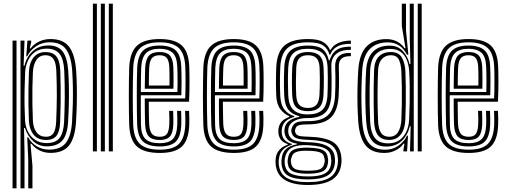

<svg xmlns="http://www.w3.org/2000/svg" viewBox="-20 -820 2754 1040"><path d="M133 200V43.5L127.5 -76.2H132.8Q149.5 -45 179.8 -27.2Q210 -9.5 245.5 -9.5Q307.8 -9.5 336.4 -45.8Q365 -82 370.2 -159Q373.2 -210 374.4 -255.9Q375.5 -301.8 374.8 -346.2Q374 -390.8 371 -438Q365.2 -516.2 337.4 -553.6Q309.5 -591 248.8 -591Q208.5 -591 176.4 -569.8Q144.2 -548.5 127.2 -514.8H122.2L128.5 -600H149V-592.2L141.5 -557.8H146Q164 -582 192.1 -595.2Q220.2 -608.5 253.5 -608.5Q321.5 -608.5 353.6 -567.5Q385.8 -526.5 392.5 -437.8Q395.5 -392.8 396.2 -347.6Q397 -302.5 395.9 -256.1Q394.8 -209.8 391.8 -160Q386 -72 354 -31.9Q322 8.2 253.5 8.2Q222.8 8.2 195.5 -4.6Q168.2 -17.5 150.5 -41.2H145.2L155.8 78.8V200ZM48 200V-600H69.5V200ZM91 200V-600H112.8L107.8 -463.8L112.5 -463.5Q123.2 -511.5 157.1 -542.6Q191 -573.8 243 -573.8Q294 -573.8 319.1 -541.5Q344.2 -509.2 349.5 -437.8Q352.5 -391.8 353.2 -347.4Q354 -303 352.9 -257Q351.8 -211 348.8 -159.2Q344.5 -90 317.9 -59.2Q291.2 -28.5 236.8 -27.2Q192 -26.2 160.8 -54.4Q129.5 -82.5 115.2 -126.5H110.2L112.8 4.8V200ZM233.2 -45Q281.8 -45 303 -73.1Q324.2 -101.2 327.2 -159.2Q330.2 -225.5 330.8 -293.6Q331.2 -361.8 328 -436.8Q325 -500 302.5 -528.2Q280 -556.5 232.2 -556.5Q195.8 -556.5 170.6 -539Q145.5 -521.5 131.9 -492.9Q118.2 -464.2 116.2 -430.2Q114 -379.5 113.1 -333.1Q112.2 -286.8 113 -245Q113.8 -203.2 115.8 -166Q118 -132.8 132.2 -105.2Q146.5 -77.8 171.9 -61.4Q197.2 -45 233.2 -45ZM230.2 -61.8Q185.2 -61.8 162.1 -90.4Q139 -119 136.5 -165.8Q134.8 -208.2 134.1 -252Q133.5 -295.8 134.2 -340.4Q135 -385 136.8 -430.5Q139.2 -482.2 162.9 -510.1Q186.5 -538 226.8 -538Q266 -538 285.1 -514.6Q304.2 -491.2 306.5 -437.5Q308.2 -392 308.6 -347.2Q309 -302.5 308.4 -256.2Q307.8 -210 305.8 -160Q304 -107.8 286 -84.8Q268 -61.8 230.2 -61.8ZM230 -79.2Q257 -79.2 269.6 -98.6Q282.2 -118 284.2 -160.8Q287.5 -235.2 287.8 -300.2Q288 -365.2 285 -437.5Q283 -480.2 269.5 -500.5Q256 -520.8 226.8 -520.8Q194.5 -520.8 177.5 -495.8Q160.5 -470.8 158.2 -430Q156.2 -389.2 155.5 -344.8Q154.8 -300.2 155.5 -254.9Q156.2 -209.5 158.2 -165.2Q160.2 -126.8 178.2 -103Q196.2 -79.2 230 -79.2Z M569.5 0V-800H591.2V0ZM483.2 0V-800H504.8V0ZM526.2 0V-800H548V0Z M845.8 8.5Q761.2 8.5 722.5 -25.9Q683.8 -60.2 680 -141Q679 -169 678.4 -210.6Q677.8 -252.2 677.8 -298.1Q677.8 -344 678.4 -386Q679 -428 680 -457Q684.5 -539 723.5 -573.8Q762.5 -608.5 844.5 -608.5Q925.8 -608.5 963.6 -574.8Q1001.5 -541 1005 -461Q1005.8 -444 1006.1 -422.2Q1006.5 -400.5 1006.5 -375.5Q1006.5 -350.5 1006 -323.5Q1005.5 -296.5 1004 -269H785.8Q786 -246.8 786.2 -224.8Q786.5 -202.8 786.9 -183.4Q787.2 -164 787.8 -149.2Q789.8 -111.8 802.5 -95.5Q815.2 -79.2 845.8 -79.2Q872.8 -79.2 884 -94.1Q895.2 -109 897 -146.2Q897.8 -158 897.5 -176.9Q897.2 -195.8 896 -219.5H917.8Q918.8 -195.8 919 -176.9Q919.2 -158 918.8 -145.2Q916.8 -99.2 900.1 -80.5Q883.5 -61.8 845.8 -61.8Q804.2 -61.8 786 -81.1Q767.8 -100.5 766 -147Q765.5 -163.8 765 -187Q764.5 -210.2 764.4 -236.1Q764.2 -262 764.2 -286.5H983.2Q984.2 -310.2 984.6 -334.2Q985 -358.2 985 -381Q985 -403.8 984.6 -423.9Q984.2 -444 983.5 -460Q980 -532 947 -561.4Q914 -590.8 844.5 -590.8Q772.2 -590.8 739 -559.5Q705.8 -528.2 701.8 -455.8Q700.5 -425.8 699.9 -383.5Q699.2 -341.2 699.2 -296Q699.2 -250.8 699.9 -210.2Q700.5 -169.8 701.5 -143Q705 -71.2 738.1 -40.2Q771.2 -9.2 845.8 -9.2Q917 -9.2 948.5 -39.8Q980 -70.2 983.5 -142Q984 -153 984 -166Q984 -179 983.6 -192.6Q983.2 -206.2 982.5 -219.5H1004Q1005 -201.2 1005.5 -180.1Q1006 -159 1005 -141.2Q1001.5 -60.5 964.8 -26Q928 8.5 845.8 8.5ZM845.8 -26.8Q783.2 -26.8 754.8 -53.4Q726.2 -80 723 -143.8Q722 -171.8 721.5 -212.8Q721 -253.8 721 -299.1Q721 -344.5 721.5 -385.6Q722 -426.8 723.2 -454.2Q726.8 -519 755.1 -546.1Q783.5 -573.2 844.5 -573.2Q902.8 -573.2 930.9 -548Q959 -522.8 961.8 -459.5Q962.8 -442.2 963.1 -418Q963.5 -393.8 963.4 -364.8Q963.2 -335.8 962.2 -304H742.8Q742.5 -256.8 742.8 -220.5Q743 -184.2 743.5 -145.5Q744.2 -91 767.5 -67.6Q790.8 -44.2 845.8 -44.2Q892.2 -44.2 914.9 -65.6Q937.5 -87 940.2 -143.2Q940.8 -158.8 940.5 -178.1Q940.2 -197.5 939.2 -219.5H960.8Q961.8 -199.2 962.1 -179.6Q962.5 -160 961.8 -142.8Q959 -79.5 932.5 -53.1Q906 -26.8 845.8 -26.8ZM742.8 -321.5H941Q941.8 -349.5 941.8 -375Q941.8 -400.5 941.4 -422Q941 -443.5 940.2 -459Q937.8 -514.8 913.8 -535.2Q889.8 -555.8 844.5 -555.8Q795 -555.8 771.4 -532.6Q747.8 -509.5 744.8 -453Q744 -435 743.5 -398.5Q743 -362 742.8 -321.5ZM764.2 -339.2Q764.5 -357 764.8 -376.8Q765 -396.5 765.4 -415.9Q765.8 -435.2 766.2 -451.8Q768.8 -499 787 -518.6Q805.2 -538.2 844.5 -538.2Q883 -538.2 899.9 -519.5Q916.8 -500.8 918.8 -457Q919.2 -445.8 919.6 -427.5Q920 -409.2 920 -386.5Q920 -363.8 919.5 -339.2ZM786.2 -356.8H898Q898.2 -377.2 898.2 -396.6Q898.2 -416 897.9 -431.6Q897.5 -447.2 897 -456.2Q895.5 -491.5 883.4 -506.1Q871.2 -520.8 844.5 -520.8Q815.8 -520.8 802.8 -505Q789.8 -489.2 788 -450.8Q787.5 -437.8 787.1 -423.1Q786.8 -408.5 786.5 -392.1Q786.2 -375.8 786.2 -356.8Z M1247.2 8.5Q1162.8 8.5 1124 -25.9Q1085.2 -60.2 1081.5 -141Q1080.5 -169 1079.9 -210.6Q1079.2 -252.2 1079.2 -298.1Q1079.2 -344 1079.9 -386Q1080.5 -428 1081.5 -457Q1086 -539 1125 -573.8Q1164 -608.5 1246 -608.5Q1327.2 -608.5 1365.1 -574.8Q1403 -541 1406.5 -461Q1407.2 -444 1407.6 -422.2Q1408 -400.5 1408 -375.5Q1408 -350.5 1407.5 -323.5Q1407 -296.5 1405.5 -269H1187.2Q1187.5 -246.8 1187.8 -224.8Q1188 -202.8 1188.4 -183.4Q1188.8 -164 1189.2 -149.2Q1191.2 -111.8 1204 -95.5Q1216.8 -79.2 1247.2 -79.2Q1274.2 -79.2 1285.5 -94.1Q1296.8 -109 1298.5 -146.2Q1299.2 -158 1299 -176.9Q1298.8 -195.8 1297.5 -219.5H1319.2Q1320.2 -195.8 1320.5 -176.9Q1320.8 -158 1320.2 -145.2Q1318.2 -99.2 1301.6 -80.5Q1285 -61.8 1247.2 -61.8Q1205.8 -61.8 1187.5 -81.1Q1169.2 -100.5 1167.5 -147Q1167 -163.8 1166.5 -187Q1166 -210.2 1165.9 -236.1Q1165.8 -262 1165.8 -286.5H1384.8Q1385.8 -310.2 1386.1 -334.2Q1386.5 -358.2 1386.5 -381Q1386.5 -403.8 1386.1 -423.9Q1385.8 -444 1385 -460Q1381.5 -532 1348.5 -561.4Q1315.5 -590.8 1246 -590.8Q1173.8 -590.8 1140.5 -559.5Q1107.2 -528.2 1103.2 -455.8Q1102 -425.8 1101.4 -383.5Q1100.8 -341.2 1100.8 -296Q1100.8 -250.8 1101.4 -210.2Q1102 -169.8 1103 -143Q1106.5 -71.2 1139.6 -40.2Q1172.8 -9.2 1247.2 -9.2Q1318.5 -9.2 1350 -39.8Q1381.5 -70.2 1385 -142Q1385.5 -153 1385.5 -166Q1385.5 -179 1385.1 -192.6Q1384.8 -206.2 1384 -219.5H1405.5Q1406.5 -201.2 1407 -180.1Q1407.5 -159 1406.5 -141.2Q1403 -60.5 1366.2 -26Q1329.5 8.5 1247.2 8.5ZM1247.2 -26.8Q1184.8 -26.8 1156.2 -53.4Q1127.8 -80 1124.5 -143.8Q1123.5 -171.8 1123 -212.8Q1122.5 -253.8 1122.5 -299.1Q1122.5 -344.5 1123 -385.6Q1123.5 -426.8 1124.8 -454.2Q1128.2 -519 1156.6 -546.1Q1185 -573.2 1246 -573.2Q1304.2 -573.2 1332.4 -548Q1360.5 -522.8 1363.2 -459.5Q1364.2 -442.2 1364.6 -418Q1365 -393.8 1364.9 -364.8Q1364.8 -335.8 1363.8 -304H1144.2Q1144 -256.8 1144.2 -220.5Q1144.5 -184.2 1145 -145.5Q1145.8 -91 1169 -67.6Q1192.2 -44.2 1247.2 -44.2Q1293.8 -44.2 1316.4 -65.6Q1339 -87 1341.8 -143.2Q1342.2 -158.8 1342 -178.1Q1341.8 -197.5 1340.8 -219.5H1362.2Q1363.2 -199.2 1363.6 -179.6Q1364 -160 1363.2 -142.8Q1360.5 -79.5 1334 -53.1Q1307.5 -26.8 1247.2 -26.8ZM1144.2 -321.5H1342.5Q1343.2 -349.5 1343.2 -375Q1343.2 -400.5 1342.9 -422Q1342.5 -443.5 1341.8 -459Q1339.2 -514.8 1315.2 -535.2Q1291.2 -555.8 1246 -555.8Q1196.5 -555.8 1172.9 -532.6Q1149.2 -509.5 1146.2 -453Q1145.5 -435 1145 -398.5Q1144.5 -362 1144.2 -321.5ZM1165.8 -339.2Q1166 -357 1166.2 -376.8Q1166.5 -396.5 1166.9 -415.9Q1167.2 -435.2 1167.8 -451.8Q1170.2 -499 1188.5 -518.6Q1206.8 -538.2 1246 -538.2Q1284.5 -538.2 1301.4 -519.5Q1318.2 -500.8 1320.2 -457Q1320.8 -445.8 1321.1 -427.5Q1321.5 -409.2 1321.5 -386.5Q1321.5 -363.8 1321 -339.2ZM1187.8 -356.8H1299.5Q1299.8 -377.2 1299.8 -396.6Q1299.8 -416 1299.4 -431.6Q1299 -447.2 1298.5 -456.2Q1297 -491.5 1284.9 -506.1Q1272.8 -520.8 1246 -520.8Q1217.2 -520.8 1204.2 -505Q1191.2 -489.2 1189.5 -450.8Q1189 -437.8 1188.6 -423.1Q1188.2 -408.5 1188 -392.1Q1187.8 -375.8 1187.8 -356.8Z M1647.2 182Q1566 182 1521.4 153.6Q1476.8 125.2 1472.8 66Q1472 57 1472.5 48.4Q1473 39.8 1474.5 31.8Q1478 7.5 1495.8 -10.5Q1513.5 -28.5 1538 -35.5V-39.8Q1513.8 -47.8 1502.5 -61.9Q1491.2 -76 1488.2 -97Q1487.8 -101.8 1487.8 -107.9Q1487.8 -114 1488.2 -119.8Q1491.2 -145 1505.5 -161Q1519.8 -177 1546.8 -186.5V-191.2Q1521 -200.5 1499.9 -227.1Q1478.8 -253.8 1476.5 -299.5Q1475.5 -320.2 1475.1 -339Q1474.8 -357.8 1474.8 -376.4Q1474.8 -395 1475.1 -414.8Q1475.5 -434.5 1476.5 -456.8Q1480.5 -538.5 1521.2 -573.5Q1562 -608.5 1647.8 -608.5Q1702.8 -608.5 1729.2 -593Q1755.8 -577.5 1767 -550.2H1771.2Q1783 -571.5 1803.4 -582.4Q1823.8 -593.2 1845 -597Q1866.2 -600.8 1880.5 -600V-582.5Q1832 -583 1805.4 -567.2Q1778.8 -551.5 1768.8 -523.8H1764.5Q1756 -556 1730.9 -573.4Q1705.8 -590.8 1647.8 -590.8Q1572 -590.8 1536.9 -559.2Q1501.8 -527.8 1498.2 -456.5Q1497 -429 1496.5 -405Q1496 -381 1496.4 -355.9Q1496.8 -330.8 1498 -300Q1500.8 -250.5 1521.9 -225Q1543 -199.5 1574 -191.2V-186.5Q1541.5 -177.8 1525.6 -161.4Q1509.8 -145 1506.5 -120.2Q1505.5 -114.5 1505.6 -108.5Q1505.8 -102.5 1506.5 -96.5Q1508.8 -77 1520.8 -63Q1532.8 -49 1560.8 -40.5V-36.2Q1530.2 -26.5 1513.5 -10Q1496.8 6.5 1492.2 31.8Q1490.2 40.2 1489.5 48.5Q1488.8 56.8 1489.5 66Q1494.2 120.5 1533.2 143.5Q1572.2 166.5 1647.2 166.5Q1724.2 166.5 1763.5 143.6Q1802.8 120.8 1809.8 66Q1811 57.8 1810.9 49.4Q1810.8 41 1809.5 31.8Q1804 -19.2 1765.9 -39.9Q1727.8 -60.5 1651.2 -62.5Q1617 -63.5 1599 -67.5Q1581 -71.5 1573 -78.9Q1565 -86.2 1560.8 -96.5Q1558.8 -101.5 1558.1 -108.6Q1557.5 -115.8 1558.8 -120.5Q1565.2 -145.5 1582.8 -155Q1600.2 -164.5 1647.8 -163.8Q1719 -163 1754.6 -194.4Q1790.2 -225.8 1794.8 -299.2Q1796.2 -327 1796.6 -352.1Q1797 -377.2 1796.8 -403.4Q1796.5 -429.5 1795.5 -460.5Q1794.5 -495.8 1815.5 -515.4Q1836.5 -535 1880.5 -533.2V-515.8Q1845.8 -516.5 1830 -502.6Q1814.2 -488.8 1815.2 -456.8Q1816.2 -428.2 1816.4 -402.4Q1816.5 -376.5 1816.1 -351.2Q1815.8 -326 1814.2 -299.2Q1809.2 -217.5 1770.8 -182Q1732.2 -146.5 1647.8 -146.2Q1618.8 -146.2 1604.9 -143.2Q1591 -140.2 1586 -133.6Q1581 -127 1578.2 -116.2Q1577.8 -114.5 1577.8 -110.5Q1577.8 -106.5 1579.2 -103.2Q1582.5 -94.5 1588.2 -89.6Q1594 -84.8 1608.2 -82.5Q1622.5 -80.2 1651.2 -79.5Q1736.8 -77.2 1779.8 -53.1Q1822.8 -29 1829 31.8Q1830 41.2 1830 49.1Q1830 57 1829 66Q1822.5 125.5 1777.8 153.8Q1733 182 1647.2 182ZM1647.2 135.8Q1693.2 135.8 1719.8 127.9Q1746.2 120 1758.4 104.5Q1770.5 89 1773.5 66.2Q1774.8 59.2 1774.6 50.9Q1774.5 42.5 1772.8 31.5Q1769.8 7.5 1755.1 -5.9Q1740.5 -19.2 1714.5 -25.4Q1688.5 -31.5 1651.2 -33.5Q1593.5 -36.8 1563.4 -21.5Q1533.2 -6.2 1524.5 31.8Q1522.2 40.2 1521.8 48.8Q1521.2 57.2 1522.2 66.5Q1526.8 107 1558.1 121.4Q1589.5 135.8 1647.2 135.8ZM1647.2 120.8Q1593.8 120.8 1568.1 109Q1542.5 97.2 1539 66.2Q1537.5 58 1538.1 48.6Q1538.8 39.2 1540.8 31.5Q1547.2 0.2 1573.9 -10.6Q1600.5 -21.5 1652.2 -20Q1684 -19.2 1705.6 -14.8Q1727.2 -10.2 1739.8 0.5Q1752.2 11.2 1755.2 31.8Q1757.5 41 1757.5 49.2Q1757.5 57.5 1756 66.2Q1751 98.2 1725 109.5Q1699 120.8 1647.2 120.8ZM1647.2 104.8Q1673.5 104.8 1692.1 102Q1710.8 99.2 1721.9 91Q1733 82.8 1736.2 66.5Q1739.2 57.5 1739.1 49.1Q1739 40.8 1735.5 31.8Q1733 17.2 1722.2 10.1Q1711.5 3 1693.6 0.2Q1675.8 -2.5 1651.2 -3.2Q1607.5 -5 1585.8 3Q1564 11 1560 31.2Q1556 40 1555.4 49.1Q1554.8 58.2 1557.5 66.5Q1562 90 1583.8 97.4Q1605.5 104.8 1647.2 104.8ZM1647.2 151.8Q1577.5 151.8 1543.2 133.2Q1509 114.8 1504.8 66.8Q1504 57.2 1504.5 49Q1505 40.8 1506.8 31.8Q1511.2 2.2 1530.8 -14.4Q1550.2 -31 1588.2 -38V-42.2Q1556.8 -47.2 1541.8 -60.4Q1526.8 -73.5 1522 -96.8Q1520.8 -103 1520.6 -107.9Q1520.5 -112.8 1521.2 -120.2Q1523.5 -146.5 1543.8 -163.2Q1564 -180 1600.8 -186.5V-191Q1562.8 -200 1542.5 -225.2Q1522.2 -250.5 1519.5 -302Q1518.5 -325.2 1518.1 -349Q1517.8 -372.8 1518.1 -398.6Q1518.5 -424.5 1519.8 -454.8Q1522.8 -519.8 1553.9 -546.5Q1585 -573.2 1647.8 -573.2Q1701 -573.2 1726.2 -554.8Q1751.5 -536.2 1761 -493.2H1765.2Q1774.2 -519.8 1788 -536Q1801.8 -552.2 1824.1 -559.8Q1846.5 -567.2 1880.5 -567.2V-549.8Q1827.5 -551.2 1799.9 -526.9Q1772.2 -502.5 1774.8 -456.2Q1776 -430.2 1776.1 -402.6Q1776.2 -375 1776 -349.1Q1775.8 -323.2 1774.8 -302.5Q1770.5 -233.8 1738.4 -206.9Q1706.2 -180 1647.8 -180.5Q1622.2 -181 1599.5 -175Q1576.8 -169 1561.5 -156.4Q1546.2 -143.8 1542.2 -124.2Q1541 -118 1541 -110.5Q1541 -103 1542.2 -97.5Q1548.5 -70.5 1573 -60.8Q1597.5 -51 1651.5 -49.5Q1695.5 -48.5 1726 -39.6Q1756.5 -30.8 1773.5 -13.1Q1790.5 4.5 1793.5 32Q1794.8 41.2 1794.9 49.5Q1795 57.8 1793.8 66.2Q1787.2 113.2 1751.2 132.5Q1715.2 151.8 1647.2 151.8ZM1647.8 -200.2Q1699.2 -200.2 1724.9 -223.8Q1750.5 -247.2 1753.8 -303.8Q1754.8 -324.5 1755.2 -348.6Q1755.8 -372.8 1755.6 -399.4Q1755.5 -426 1754.5 -453.8Q1752 -512 1724.5 -533.9Q1697 -555.8 1647.8 -555.8Q1595 -555.8 1569.5 -532.4Q1544 -509 1541.2 -453.2Q1539.5 -413.5 1539.6 -375.4Q1539.8 -337.2 1541.2 -303Q1544 -249 1569.6 -224.6Q1595.2 -200.2 1647.8 -200.2ZM1647.8 -217.8Q1607.2 -217.8 1586.2 -237Q1565.2 -256.2 1562.8 -304.2Q1561.2 -340 1561.2 -378.1Q1561.2 -416.2 1562.8 -452Q1565.2 -499.8 1585.9 -519Q1606.5 -538.2 1647.8 -538.2Q1690 -538.2 1710.4 -519Q1730.8 -499.8 1732.8 -453Q1734 -427.2 1734.1 -401.9Q1734.2 -376.5 1733.8 -352.1Q1733.2 -327.8 1732.2 -304.8Q1729.5 -257 1708.9 -237.4Q1688.2 -217.8 1647.8 -217.8ZM1647.8 -235.2Q1677.5 -235.2 1692.9 -251Q1708.2 -266.8 1710.5 -306.5Q1711.8 -328.8 1712.1 -352.6Q1712.5 -376.5 1712.4 -401.5Q1712.2 -426.5 1711.2 -452Q1709.5 -490.2 1694.1 -505.5Q1678.8 -520.8 1647.8 -520.8Q1617.2 -520.8 1601.8 -505.2Q1586.2 -489.8 1584.5 -451Q1583 -415 1582.9 -378.2Q1582.8 -341.5 1584.5 -305.2Q1586.2 -266.2 1602 -250.8Q1617.8 -235.2 1647.8 -235.2Z M2264.2 0H2242.8V-800H2264.2ZM2221.2 0H2200.8L2204.5 -136.2L2199.8 -136.5Q2189 -88 2156.2 -57.1Q2123.5 -26.2 2072 -26.2Q2021 -26.2 1994.9 -58.4Q1968.8 -90.5 1963.5 -162.2Q1960.5 -207.2 1959.5 -251.9Q1958.5 -296.5 1959.4 -342.9Q1960.2 -389.2 1963.2 -439.8Q1967.8 -506.5 2000.1 -539.6Q2032.5 -572.8 2089.8 -572.8Q2135 -572.8 2162 -543.5Q2189 -514.2 2198.2 -473.5H2203.2L2199.5 -613V-800H2221.2ZM2082.8 -43.5Q2119.5 -43.5 2143.9 -61Q2168.2 -78.5 2181.2 -107.2Q2194.2 -136 2196 -169.8Q2198.2 -218.5 2199.1 -264.2Q2200 -310 2199.4 -352.6Q2198.8 -395.2 2196.5 -434Q2194.5 -466.5 2183.9 -494Q2173.2 -521.5 2151.5 -538.2Q2129.8 -555 2093.2 -555Q2045 -555 2016.5 -527Q1988 -499 1985 -439.5Q1983 -390.8 1982.2 -346.5Q1981.5 -302.2 1982.2 -257.5Q1983 -212.8 1985 -162.5Q1988 -101.5 2010.9 -72.5Q2033.8 -43.5 2082.8 -43.5ZM2088.2 -62Q2048.2 -62 2028.4 -86Q2008.5 -110 2006.2 -162.5Q2004.8 -210 2004.1 -255.6Q2003.5 -301.2 2004.1 -346.9Q2004.8 -392.5 2006.2 -439.2Q2008.5 -491.5 2033.1 -514.9Q2057.8 -538.2 2096.2 -538.2Q2140.5 -538.2 2157.1 -507.5Q2173.8 -476.8 2175.8 -434.8Q2177.5 -392.8 2178.1 -349.4Q2178.8 -306 2178.1 -261Q2177.5 -216 2175.5 -170Q2173.2 -120 2150.5 -91Q2127.8 -62 2088.2 -62ZM2088.2 -79.2Q2120.5 -79.2 2136.1 -104.2Q2151.8 -129.2 2154 -170Q2156 -212 2156.6 -257Q2157.2 -302 2156.6 -347.1Q2156 -392.2 2154 -434.5Q2152.2 -471 2141.1 -495.9Q2130 -520.8 2096.5 -520.8Q2068.2 -520.8 2049.1 -500.6Q2030 -480.5 2028 -440Q2025 -369.8 2025 -303.5Q2025 -237.2 2028 -162.2Q2030 -119.8 2044.5 -99.5Q2059 -79.2 2088.2 -79.2ZM2061.5 8.5Q1994 8.5 1960.6 -32.2Q1927.2 -73 1920.5 -162.2Q1917.5 -207.8 1916.5 -252.8Q1915.5 -297.8 1916.5 -344.1Q1917.5 -390.5 1920.5 -440.2Q1926.5 -528.2 1965.5 -568.2Q2004.5 -608.2 2072.8 -608.2Q2104 -608.2 2129.2 -595.8Q2154.5 -583.2 2171.2 -558.8H2176.5L2156.5 -678.8V-800H2179.2V-654.2L2192 -523.8H2184.2Q2168.8 -555 2143 -572.8Q2117.2 -590.5 2081 -590.5Q2018.2 -590.5 1982.6 -553.9Q1947 -517.2 1942 -440Q1939.2 -392 1938.1 -346.4Q1937 -300.8 1938 -255.5Q1939 -210.2 1942 -163Q1947.5 -84.5 1976.4 -46.8Q2005.2 -9 2066.2 -9Q2106.2 -9 2137.1 -30.1Q2168 -51.2 2185 -85.2H2190L2185 0H2165L2165.2 -7.8L2170.8 -42.2H2166.2Q2148.5 -18 2121.5 -4.8Q2094.5 8.5 2061.5 8.5Z M2519 8.5Q2434.5 8.5 2395.8 -25.9Q2357 -60.2 2353.2 -141Q2352.2 -169 2351.6 -210.6Q2351 -252.2 2351 -298.1Q2351 -344 2351.6 -386Q2352.2 -428 2353.2 -457Q2357.8 -539 2396.8 -573.8Q2435.8 -608.5 2517.8 -608.5Q2599 -608.5 2636.9 -574.8Q2674.8 -541 2678.2 -461Q2679 -444 2679.4 -422.2Q2679.8 -400.5 2679.8 -375.5Q2679.8 -350.5 2679.2 -323.5Q2678.8 -296.5 2677.2 -269H2459Q2459.2 -246.8 2459.5 -224.8Q2459.8 -202.8 2460.1 -183.4Q2460.5 -164 2461 -149.2Q2463 -111.8 2475.8 -95.5Q2488.5 -79.2 2519 -79.2Q2546 -79.2 2557.2 -94.1Q2568.5 -109 2570.2 -146.2Q2571 -158 2570.8 -176.9Q2570.5 -195.8 2569.2 -219.5H2591Q2592 -195.8 2592.2 -176.9Q2592.5 -158 2592 -145.2Q2590 -99.2 2573.4 -80.5Q2556.8 -61.8 2519 -61.8Q2477.5 -61.8 2459.2 -81.1Q2441 -100.5 2439.2 -147Q2438.8 -163.8 2438.2 -187Q2437.8 -210.2 2437.6 -236.1Q2437.5 -262 2437.5 -286.5H2656.5Q2657.5 -310.2 2657.9 -334.2Q2658.2 -358.2 2658.2 -381Q2658.2 -403.8 2657.9 -423.9Q2657.5 -444 2656.8 -460Q2653.2 -532 2620.2 -561.4Q2587.2 -590.8 2517.8 -590.8Q2445.5 -590.8 2412.2 -559.5Q2379 -528.2 2375 -455.8Q2373.8 -425.8 2373.1 -383.5Q2372.5 -341.2 2372.5 -296Q2372.5 -250.8 2373.1 -210.2Q2373.8 -169.8 2374.8 -143Q2378.2 -71.2 2411.4 -40.2Q2444.5 -9.2 2519 -9.2Q2590.2 -9.2 2621.8 -39.8Q2653.2 -70.2 2656.8 -142Q2657.2 -153 2657.2 -166Q2657.2 -179 2656.9 -192.6Q2656.5 -206.2 2655.8 -219.5H2677.2Q2678.2 -201.2 2678.8 -180.1Q2679.2 -159 2678.2 -141.2Q2674.8 -60.5 2638 -26Q2601.2 8.5 2519 8.5ZM2519 -26.8Q2456.5 -26.8 2428 -53.4Q2399.5 -80 2396.2 -143.8Q2395.2 -171.8 2394.8 -212.8Q2394.2 -253.8 2394.2 -299.1Q2394.2 -344.5 2394.8 -385.6Q2395.2 -426.8 2396.5 -454.2Q2400 -519 2428.4 -546.1Q2456.8 -573.2 2517.8 -573.2Q2576 -573.2 2604.1 -548Q2632.2 -522.8 2635 -459.5Q2636 -442.2 2636.4 -418Q2636.8 -393.8 2636.6 -364.8Q2636.5 -335.8 2635.5 -304H2416Q2415.8 -256.8 2416 -220.5Q2416.2 -184.2 2416.8 -145.5Q2417.5 -91 2440.8 -67.6Q2464 -44.2 2519 -44.2Q2565.5 -44.2 2588.1 -65.6Q2610.8 -87 2613.5 -143.2Q2614 -158.8 2613.8 -178.1Q2613.5 -197.5 2612.5 -219.5H2634Q2635 -199.2 2635.4 -179.6Q2635.8 -160 2635 -142.8Q2632.2 -79.5 2605.8 -53.1Q2579.2 -26.8 2519 -26.8ZM2416 -321.5H2614.2Q2615 -349.5 2615 -375Q2615 -400.5 2614.6 -422Q2614.2 -443.5 2613.5 -459Q2611 -514.8 2587 -535.2Q2563 -555.8 2517.8 -555.8Q2468.2 -555.8 2444.6 -532.6Q2421 -509.5 2418 -453Q2417.2 -435 2416.8 -398.5Q2416.2 -362 2416 -321.5ZM2437.5 -339.2Q2437.8 -357 2438 -376.8Q2438.2 -396.5 2438.6 -415.9Q2439 -435.2 2439.5 -451.8Q2442 -499 2460.2 -518.6Q2478.5 -538.2 2517.8 -538.2Q2556.2 -538.2 2573.1 -519.5Q2590 -500.8 2592 -457Q2592.5 -445.8 2592.9 -427.5Q2593.2 -409.2 2593.2 -386.5Q2593.2 -363.8 2592.8 -339.2ZM2459.5 -356.8H2571.2Q2571.5 -377.2 2571.5 -396.6Q2571.5 -416 2571.1 -431.6Q2570.8 -447.2 2570.2 -456.2Q2568.8 -491.5 2556.6 -506.1Q2544.5 -520.8 2517.8 -520.8Q2489 -520.8 2476 -505Q2463 -489.2 2461.2 -450.8Q2460.8 -437.8 2460.4 -423.1Q2460 -408.5 2459.8 -392.1Q2459.5 -375.8 2459.5 -356.8Z"/></svg>

Font: Big Shoulders Inline Display Thin
Style: Bold
Weight: 700
Version: Version 2.002